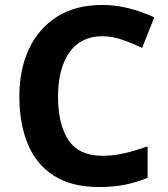

<svg xmlns="http://www.w3.org/2000/svg" viewBox="-20 -744 677 774"><path d="M393 -598Q306 -598 260 -533Q214 -468 214 -355Q214 -241 256.5 -178.5Q299 -116 393 -116Q437 -116 480.5 -126Q524 -136 575 -154V-27Q528 -8 482 1Q436 10 379 10Q269 10 197.5 -35.5Q126 -81 92 -163.5Q58 -246 58 -356Q58 -464 97 -547Q136 -630 210.5 -677Q285 -724 393 -724Q446 -724 499.5 -710.5Q553 -697 602 -674L553 -551Q513 -570 472.5 -584Q432 -598 393 -598Z"/></svg>

Font: Noto Sans Sundanese
Style: Bold
Weight: 700
Version: Version 2.003